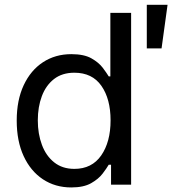

<svg xmlns="http://www.w3.org/2000/svg" viewBox="-20 -782 750 813"><path d="M281.7 11.7Q213.9 11.7 161.6 -22.9Q109.4 -57.6 80.1 -121.1Q50.8 -184.6 50.8 -271.5Q50.8 -357.9 80.3 -421.1Q109.9 -484.4 162.1 -518.6Q214.4 -552.7 282.2 -552.7Q335.4 -552.7 366.7 -535.2Q397.9 -517.6 414.8 -495.4Q431.6 -473.1 440.4 -458.5H447.3V-727.5H535.2V0H450.2V-84.5H440.4Q431.6 -69.3 414.3 -46.6Q397 -23.9 365.5 -6.1Q334 11.7 281.7 11.7ZM294.9 -66.9Q369.1 -66.9 408.7 -124Q448.2 -181.2 448.2 -272.5Q448.2 -362.8 409.4 -418.5Q370.6 -474.1 294.9 -474.1Q243.2 -474.1 208.7 -447.3Q174.3 -420.4 157.2 -374.8Q140.1 -329.1 140.1 -272.5Q140.1 -215.3 157.5 -168.7Q174.8 -122.1 209.5 -94.5Q244.1 -66.9 294.9 -66.9ZM601.6 -577.1V-761.7H689.5L664.1 -577.1Z"/></svg>

Font: Inter
Style: Regular
Weight: 400
Designer: Rasmus Andersson
Foundry: rsms
Version: Version 4.001;git-9221beed3